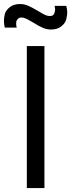

<svg xmlns="http://www.w3.org/2000/svg" viewBox="-56 -954 361 974"><path d="M202.6 -804.2Q182.1 -804.2 162.1 -812.5Q142.1 -820.8 112.8 -839.4Q87.9 -854 75.9 -859.6Q64 -865.2 52.7 -865.2Q40.5 -865.2 33.9 -857.4Q27.3 -849.6 26.6 -844.2Q25.9 -838.9 25.9 -834Q25.9 -824.2 28.8 -814H-31.7Q-36.1 -833 -36.1 -849.1Q-36.1 -861.8 -31.7 -882.3Q-26.9 -901.4 -5.9 -918Q14.2 -933.6 46.4 -933.6Q65.9 -933.6 85.4 -925.5Q105 -917.5 136.7 -898.4Q160.6 -883.8 173.1 -878.2Q185.5 -872.6 196.8 -872.6Q212.9 -872.6 218.3 -883.8Q223.6 -895.5 223.6 -905.3Q223.6 -914.1 220.7 -924.3H280.3Q285.2 -903.8 285.2 -890.1Q285.2 -879.4 280.3 -856.4Q275.4 -836.4 254.9 -820.3Q235.4 -804.2 202.6 -804.2ZM169.4 0H80.1V-720.2H169.4Z"/></svg>

Font: Vela Sans Med
Style: Regular
Weight: 500
Designer: Principal design: Mikhail Sharanda - project Manrope.
Design modification: Ravid Balaliev
Foundry: Mikhail Sharanda
Version: Version 1.001